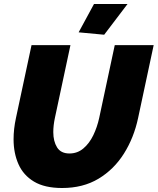

<svg xmlns="http://www.w3.org/2000/svg" viewBox="-20 -936 790 962"><path d="M291 6Q204 6 150.5 -26Q97 -58 72.5 -113.5Q48 -169 48 -238Q48 -290 60 -345L138 -710H333L255 -345Q251 -326 249 -308.5Q247 -291 247 -274Q247 -228 266 -197.5Q285 -167 328 -167Q368 -167 398 -192.5Q428 -218 447.5 -258.5Q467 -299 477 -345L555 -710H750L672 -345Q651 -246 601 -166.5Q551 -87 473.5 -40.5Q396 6 291 6ZM502 -762 374 -774 451 -916H619Z"/></svg>

Font: Raleway Black
Style: Italic
Weight: 900
Italic angle: -12°
Designer: Matt McInerney, Pablo Impallari, Rodrigo Fuenzalida
Foundry: Matt McInerney, Pablo Impallari, Rodrigo Fuenzalida
Version: Version 4.101;RELEASE